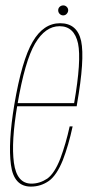

<svg xmlns="http://www.w3.org/2000/svg" viewBox="-20 -688 344 711"><path d="M94.5 3 96.5 -8Q42 -8 31.5 -85.5Q21 -162.5 44.5 -300.5Q72 -462.5 110 -527Q148 -591 200.5 -591Q255 -591 269 -527Q282 -464.5 254.5 -306H41L39 -294.5H264Q265 -299 265 -301.5Q294.5 -469.5 280.5 -536Q266 -602 202.5 -602Q141 -602 101 -533.5Q61 -465.5 33 -300.5Q9.5 -159 20.5 -77.5Q31 3 94.5 3ZM96.5 -8 94.5 3Q131 3 161 -18Q190 -39 212.5 -94.5Q234 -150 249 -220H238Q224 -156 203.5 -101Q182 -46 155 -26.5Q127 -8 96.5 -8ZM214 -631Q222 -631 227.2 -637Q232.5 -643 232.5 -650Q232.5 -657.5 227 -662.8Q221.5 -668 214.5 -668Q206.5 -668 201 -662.8Q195.5 -657.5 195.5 -650Q195.5 -642 201 -636.5Q206.5 -631 214 -631Z"/></svg>

Font: Anybody Thin Condensed
Style: Italic
Weight: 100
Width: 3
Italic angle: -10°
Version: Version 1.113;gftools[0.9.25]